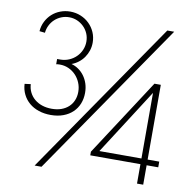

<svg xmlns="http://www.w3.org/2000/svg" viewBox="-83 -841 913 923"><g transform="rotate(10 373.0 -379.5)"><path d="M645.7 0V-94.8H400.8V-112.6L644.8 -487.5H675.9V-122.6H732.6V-94.8H675.9V0ZM440.4 -122.6H645.7V-442.9ZM179.4 -252.8Q147.5 -252.8 120.6 -261.8Q93.7 -270.8 74.2 -287.4Q54.7 -303.9 43.2 -327.1Q31.6 -350.3 30.2 -378.4L59.7 -382.2Q60.9 -360.1 70.2 -341.8Q79.5 -323.4 95.3 -310.3Q111.1 -297.1 132.5 -290Q154 -283 179.1 -283Q204.8 -283 225.5 -290.3Q246.1 -297.7 260.8 -311.2Q275.4 -324.6 283.2 -343.4Q291.1 -362.1 291.1 -384.9Q291.1 -408.8 282.3 -429.7Q273.6 -450.5 258.7 -466Q243.8 -481.5 223.8 -490.4Q203.9 -499.2 181.4 -499.2Q171.1 -499.2 163.4 -497.5V-523.2H178.2Q201.2 -523.2 221.3 -531.7Q241.4 -540.3 256 -554.8Q270.7 -569.3 279.1 -588.6Q287.5 -608 287.5 -629.5Q287.5 -651.1 279.4 -669.6Q271.3 -688 257.4 -701.6Q243.5 -715.2 225.2 -723.1Q206.8 -730.9 186.2 -730.9Q166.1 -730.9 148.2 -723.6Q130.3 -716.4 116.6 -703.7Q102.8 -691 94.3 -673.9Q85.7 -656.7 83.9 -637.2L56.8 -640.2Q58.8 -666.2 69.8 -687.9Q80.7 -709.6 98.1 -725.4Q115.5 -741.2 138.3 -749.9Q161.1 -758.7 186.5 -758.7Q214.2 -758.7 238.3 -748.6Q262.4 -738.6 280.1 -721.1Q297.9 -703.7 308 -680.4Q318.2 -657 318.2 -630.1Q318.2 -610 312.2 -591.4Q306.1 -572.8 295.3 -557.3Q284.6 -541.8 269.3 -530Q254.1 -518.1 235.8 -511.6Q254.1 -506.6 270.2 -495.5Q286.3 -484.5 298.3 -468.2Q310.3 -452 317.2 -431.3Q324.1 -410.6 324.1 -386.1Q324.1 -357.4 314.4 -333Q304.6 -308.7 286 -290.8Q267.4 -272.9 240.5 -262.9Q213.6 -252.8 179.4 -252.8ZM145.9 0 661.4 -750H695L179.5 0Z"/></g></svg>

Font: Spartan Light
Style: Regular
Weight: 300
Designer: Matt Bailey, Mirko Velimirovic
Foundry: Matt Bailey
Version: Version 1.005